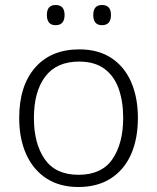

<svg xmlns="http://www.w3.org/2000/svg" viewBox="-20 -740 630 770"><path d="M533 -267Q533 -183 505.5 -121Q478 -59 424.5 -24.5Q371 10 294 10Q220 10 167 -24Q114 -58 85.5 -120.5Q57 -183 57 -267Q57 -396 121 -469Q185 -542 298 -542Q374 -542 426.5 -507.5Q479 -473 506 -411Q533 -349 533 -267ZM116 -267Q116 -164 159.5 -101.5Q203 -39 295 -39Q388 -39 431 -102Q474 -165 474 -267Q474 -333 456 -384Q438 -435 399 -464Q360 -493 297 -493Q207 -493 161.5 -433Q116 -373 116 -267ZM168 -680Q168 -720 203 -720Q239 -720 239 -680Q239 -639 203 -639Q168 -639 168 -680ZM354 -680Q354 -720 389 -720Q425 -720 425 -680Q425 -639 389 -639Q354 -639 354 -680Z"/></svg>

Font: Noto Sans Light
Style: Regular
Weight: 300
Designer: Monotype Design Team
Foundry: Monotype Imaging Inc.
Version: Version 2.007